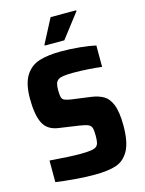

<svg xmlns="http://www.w3.org/2000/svg" viewBox="-132 -971 797 1057"><g transform="rotate(-15 266.5 -442.5)"><path d="M53 -9V-132Q166 -123 226 -123Q266 -123 287.5 -126.5Q309 -130 319 -138Q328 -146 331 -160Q334 -174 334 -198Q334 -229 329.5 -243Q325 -257 310.5 -263.5Q296 -270 263 -275L146 -292Q84 -301 60.5 -349Q37 -397 37 -489Q37 -574 66 -619.5Q95 -665 145 -680.5Q195 -696 271 -696Q323 -696 377.5 -690.5Q432 -685 466 -677V-555Q436 -559 391 -562Q346 -565 306 -565Q269 -565 248.5 -562Q228 -559 218 -552Q207 -544 203 -531Q199 -518 199 -495Q199 -466 202.5 -453.5Q206 -441 217.5 -435.5Q229 -430 255 -426L366 -411Q407 -405 434.5 -389Q462 -373 478 -335Q496 -292 496 -213Q496 -118 469 -70Q442 -22 395.5 -7Q349 8 274 8Q222 8 160 3Q98 -2 53 -9ZM191 -750V-755L263 -893H409V-888L303 -750Z"/></g></svg>

Font: Saira Semi Condensed
Style: Bold
Weight: 700
Width: 4
Designer: Hector Gatti with collaboration of the Omnibus-Type team
Foundry: Omnibus-Type
Version: Version 1.001; ttfautohint (v1.8)